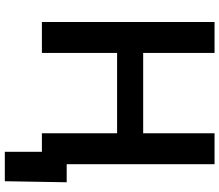

<svg xmlns="http://www.w3.org/2000/svg" viewBox="-78 -690 924 809"><g transform="rotate(90 384.5 -286.0)"><path d="M73.2 0V-727.5H203.6V-426.8H542V-727.5H672.4V0H542V-316.9H203.6V0ZM620.1 156.2V0H579.6V-104.5H748.5L744.1 156.2Z"/></g></svg>

Font: Inter-SemiBold
Style: Regular
Weight: 600
Designer: Rasmus Andersson
Foundry: rsms
Version: Version 4.000;git-a52131595